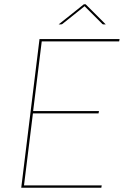

<svg xmlns="http://www.w3.org/2000/svg" viewBox="-20 -884 592 904"><path d="M543 -700 541 -689H176.5L136 -361H446L444 -350H135L93 -11H459L457 0H80L166 -700ZM478 -769H468Q466.5 -769 464 -769.8Q461.5 -770.5 460 -773L380 -853Q378.5 -853.5 378 -855Q377.5 -854 377 -853.8Q376.5 -853.5 376 -853L276 -773Q273.5 -770.5 271 -769.8Q268.5 -769 266 -769H256L375 -864H383Z"/></svg>

Font: Lato Hairline
Style: Italic
Weight: 250
Italic angle: -7°
Designer: Lukasz Dziedzic
Foundry: Lukasz Dziedzic
Version: Version 1.104; Western+Polish opensource